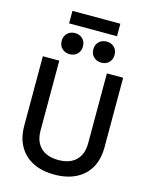

<svg xmlns="http://www.w3.org/2000/svg" viewBox="-148 -1123 965 1231"><g transform="rotate(15 334.5 -508.0)"><path d="M335 14Q252 14 192.5 -16Q133 -46 100.5 -102.5Q68 -159 68 -240V-700H177V-237Q177 -163 218 -123Q259 -83 335 -83Q411 -83 452 -123Q493 -163 493 -237V-700H601V-240Q601 -159 569 -102.5Q537 -46 477 -16Q417 14 335 14ZM440 -757Q410 -757 389.5 -776Q369 -795 369 -827Q369 -859 389.5 -878Q410 -897 440 -897Q470 -897 490 -878Q510 -859 510 -827Q510 -795 490 -776Q470 -757 440 -757ZM230 -757Q200 -757 179.5 -776Q159 -795 159 -827Q159 -859 179.5 -878Q200 -897 230 -897Q260 -897 280 -878Q300 -859 300 -827Q300 -795 280 -776Q260 -757 230 -757ZM176 -947V-1030H494V-947Z"/></g></svg>

Font: Space Grotesk Light Medium
Style: Regular
Weight: 500
Version: Version 2.000